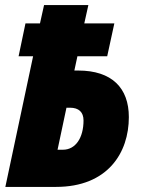

<svg xmlns="http://www.w3.org/2000/svg" viewBox="-20 -734 559 754"><path d="M1 0H200C403 0 486 -134 486 -274C486 -389 419 -457 287 -457H272L284 -513H401L429 -642H311L327 -714H153L137 -642H80L53 -513H110ZM227 -146H206L241 -311H255C289 -311 308 -294 308 -261C308 -193 277 -146 227 -146Z"/></svg>

Font: Noto Sans Condensed Black
Style: Italic
Weight: 900
Width: 3
Italic angle: -12°
Designer: Monotype Design Team
Foundry: Monotype Imaging Inc.
Version: Version 2.013